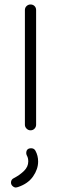

<svg xmlns="http://www.w3.org/2000/svg" viewBox="-20 -581 272 856"><path d="M91 -536Q91 -547 98.5 -554Q106 -561 116 -561Q127 -561 134 -554Q141 -547 141 -536V-25Q141 -15 134 -7.5Q127 0 116 0Q106 0 98.5 -7.5Q91 -15 91 -25ZM138 91Q150 113 150 139Q150 173 127.5 205.5Q105 238 60 253Q54 255 51 255Q43 255 36 248.5Q29 242 29 233Q29 219 42 213Q69 199 87.5 180.5Q106 162 106 139Q106 123 100 113Q97 107 97 102Q97 80 119 80Q132 80 138 91Z"/></svg>

Font: Hubballi
Style: Regular
Weight: 400
Designer: Erin McLaughlin
Version: Version 1.000; ttfautohint (v1.8.3)